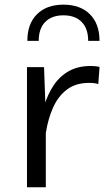

<svg xmlns="http://www.w3.org/2000/svg" viewBox="-20 -788 447 808"><path d="M95.1 -616H142.9Q142.9 -667.5 170.2 -695.5Q197.5 -723.5 247 -723.5Q296.4 -723.5 323.8 -695.5Q351.1 -667.5 351.1 -616H398.8Q398.8 -687.8 358.3 -728.1Q317.8 -768.4 247 -768.4Q176.1 -768.4 135.6 -728.1Q95.1 -687.8 95.1 -616ZM93.6 -505.4V0H172.8V-301.4L165.3 -505.4ZM393.6 -434.1 399 -506.6Q390.9 -508.3 381.8 -509.4Q372.6 -510.4 363.1 -510.4Q308.1 -510.4 269.7 -488.7Q231.4 -467 206.4 -429.8Q181.4 -392.5 166.8 -344.9Q152.3 -297.2 144.8 -244.9L173.1 -230Q182.6 -289.4 204 -336.7Q225.3 -383.9 262.3 -411.6Q299.3 -439.2 355 -439.2Q379.7 -439.2 393.6 -434.1Z"/></svg>

Font: Estedad VF
Style: Regular
Weight: 100
Designer: Amin Abedi
Version: Version 7.3